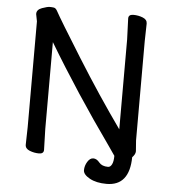

<svg xmlns="http://www.w3.org/2000/svg" viewBox="-58 -770 854 966"><g transform="rotate(5 369.0 -287.0)"><path d="M543 0Q533 -15 512 -45Q331 -299 185 -543V-105L188 1Q188 21 164 21Q140 21 117 12Q94 3 94 -17L96 -106V-640L89 -676Q89 -677 89 -678Q89 -699 115.5 -708.5Q142 -718 154 -718Q166 -718 175 -716.5Q184 -715 191 -703Q216 -657 329 -476Q442 -295 556 -135V-589L552 -695Q552 -715 577 -715Q602 -715 624.5 -706Q647 -697 647 -677L645 -588V-87L649 -33V-32Q649 -17 633 -1Q631 144 516 144Q464 144 430.5 125.5Q397 107 397 85Q397 63 409.5 42.5Q422 22 439 22Q456 22 470.5 40Q485 58 516 58Q528 58 535.5 43Q543 28 543 0Z"/></g></svg>

Font: LXGW ZhenKai
Style: Regular
Weight: 400
Designer: LXGW / Fontworks Inc.
Foundry: LXGW / Fontworks Inc.
Version: Version 0.800;June 8, 2025